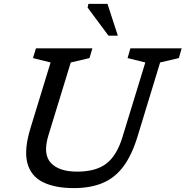

<svg xmlns="http://www.w3.org/2000/svg" viewBox="-20 -955 952 985"><path d="M228.5 -261Q199 -164.5 240.8 -119.5Q282.5 -74.5 375.5 -74.5Q472.5 -74.5 526 -116Q579.5 -157.5 608 -251L725.5 -634.5L634.5 -657L649 -707H912L897.5 -657L801.5 -634.5L686 -256Q657 -160.5 613.8 -102Q570.5 -43.5 508 -16.8Q445.5 10 358.5 10Q261.5 10 199.8 -20.8Q138 -51.5 120.2 -119.2Q102.5 -187 136.5 -298L239.5 -634.5L149 -657L164.5 -707H454L439 -657L343 -634.5ZM584.5 -772H536.5L429.5 -916L433.5 -935H531.5Z"/></svg>

Font: Newsreader 6pt
Style: Italic
Weight: 400
Italic angle: -17°
Designer: Hugues Gentile
Foundry: Production Type
Version: Version 1.003; ttfautohint (v1.8.3)